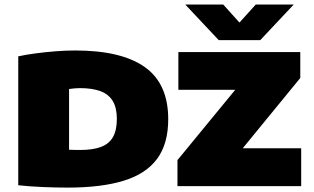

<svg xmlns="http://www.w3.org/2000/svg" viewBox="-20 -826 1393 852"><path d="M280 6.5Q230 6.5 170 4Q110 1.5 61 -4V-576Q95 -583.5 138.5 -589.2Q182 -595 227.5 -598.5Q273 -602 313.5 -602Q519 -602 622.8 -528.2Q726.5 -454.5 726.5 -297Q726.5 -188 677.2 -121.2Q628 -54.5 528.8 -24Q429.5 6.5 280 6.5ZM336 -160.5Q392 -160.5 428 -174Q464 -187.5 481.2 -217.8Q498.5 -248 498.5 -298.5Q498.5 -348 480.2 -378Q462 -408 425.5 -421.5Q389 -435 334 -435Q324 -435 310 -433.8Q296 -432.5 286.5 -431V-161.5Q300 -161 312 -160.8Q324 -160.5 336 -160.5ZM767.5 0V-115.5L1053 -463L1052 -427.5H771.5V-595H1312.5V-480L1028 -132.5L1029 -168H1316.5V0ZM950.5 -648 802 -806H970.5L1059.5 -707H1025.5L1115 -806H1283.5L1135 -648Z"/></svg>

Font: Encode Sans SC SemiExpanded Black
Style: Regular
Weight: 900
Width: 6
Designer: Multiple Designers
Foundry: Impallari Type
Version: Version 3.002